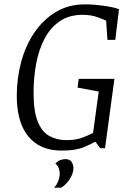

<svg xmlns="http://www.w3.org/2000/svg" viewBox="-20 -680 603 881"><path d="M263 11Q196 11 150 -18.5Q104 -48 80.5 -104Q57 -160 57 -241Q57 -320 77 -395Q97 -470 137 -529.5Q177 -589 235.5 -624.5Q294 -660 370 -660Q409 -660 453.5 -654Q498 -648 526 -638L509 -497H473L467 -585Q456 -591 426.5 -601.5Q397 -612 359 -612Q297 -612 254 -582.5Q211 -553 184.5 -502.5Q158 -452 146 -388Q134 -324 134 -255Q134 -170 153 -122.5Q172 -75 206.5 -56Q241 -37 285 -37Q325 -37 352.5 -46.5Q380 -56 407 -70L433 -260L336 -278L341 -318H505L462 0H440L419 -28H413Q401 -20 364 -4.5Q327 11 263 11ZM228 181Q240 169 247 151Q254 133 254 117Q254 104 249.5 92Q245 80 234 70Q246 58 258.5 54Q271 50 279 50Q300 50 308.5 63Q317 76 317 91Q317 115 300.5 141Q284 167 261 181Z"/></svg>

Font: Faustina Light
Style: Italic
Weight: 300
Italic angle: -8°
Designer: Alfonso Garcia
Foundry: http://www.omnibus-type.com
Version: Version 1.200